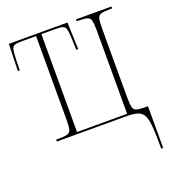

<svg xmlns="http://www.w3.org/2000/svg" viewBox="-136 -638 851 951"><g transform="rotate(-20 290.0 -163.0)"><path d="M550 144Q549 85 541.5 54Q534 23 512.5 11.5Q491 0 446 0H77V-10H92Q123 -10 137 -14.5Q151 -19 155 -35Q159 -51 159 -86V-526H86Q59 -526 46.5 -522Q34 -518 30.5 -501Q27 -484 26 -445L25 -394H15L19 -536H328L333 -394H323L321 -445Q320 -484 316 -501Q312 -518 299.5 -522Q287 -526 260 -526H187V-10H451V-450Q451 -485 447 -501Q443 -517 429 -521.5Q415 -526 384 -526H373V-536H560V-526H549Q517 -526 502 -521.5Q487 -517 483 -501Q479 -485 479 -450V-86Q479 -51 483 -35Q487 -19 501 -14.5Q515 -10 545 -10H561V210H551Z"/></g></svg>

Font: Noto Serif Display ExtraCondensed Thin
Style: Regular
Weight: 100
Width: 2
Designer: Monotype Design Team
Foundry: Monotype Imaging Inc.
Version: Version 2.009